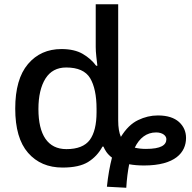

<svg xmlns="http://www.w3.org/2000/svg" viewBox="-20 -780 904 905"><path d="M575.2 105C577.6 64 582.5 25.9 588.9 -5.9C608.9 -2 632.3 0 659.2 0C805.2 0 856.9 -61 856.9 -129.9C856.9 -159.7 845.7 -185.1 823.7 -205.1C801.3 -225.1 769 -235.4 727.1 -235.8H723.1C691.9 -235.8 661.1 -228.5 630.9 -213.9C600.1 -199.2 573.2 -172.9 549.8 -134.8C541.5 -153.8 537.1 -179.2 537.1 -211.9V-759.8H431.2V-558.1C431.2 -545.9 432.1 -530.8 434.1 -512.7C436 -494.1 437.5 -480 439 -470.2H433.1C417 -492.2 396 -510.7 370.1 -525.9C344.2 -541 310.5 -548.8 270 -548.8C204.6 -548.8 151.9 -525.4 111.8 -478C71.8 -430.7 51.8 -360.8 51.8 -268.1C51.8 -175.3 71.8 -106 112.3 -59.6C152.8 -13.2 207 9.8 274.9 9.8C327.1 9.8 367.2 1 395.5 -16.6C423.8 -34.2 446.3 -58.1 462.9 -88.9H467.8C473.6 -74.7 484.4 -54.2 507.8 -37.1C497.6 2.4 489.3 47.9 483.9 100.1ZM293 -77.1C205.1 -77.1 161.1 -144.5 161.1 -266.1C161.1 -326.7 172.4 -374.5 194.3 -409.7C216.3 -444.3 248.5 -461.9 292 -461.9C346.7 -461.9 384.3 -445.3 404.8 -411.6C424.8 -377.9 435.1 -329.6 435.1 -267.1V-251C435.1 -192.9 424.3 -149.4 403.3 -120.6C381.8 -91.8 345.2 -77.1 293 -77.1ZM668 -78.1C648.9 -78.1 631.3 -80.1 615.2 -84C637.2 -129.4 670.9 -155.8 715.8 -155.8C746.6 -155.8 764.2 -140.1 764.2 -124C764.2 -96.2 738.8 -78.1 668 -78.1Z"/></svg>

Font: Noto Reveo Sans
Style: Regular
Weight: 500
Designer: Monotype Design Team
Foundry: Monotype Imaging Inc.
Version: Version 2.007